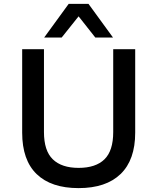

<svg xmlns="http://www.w3.org/2000/svg" viewBox="-20 -958 809 987"><path d="M384 9Q243 9 168.5 -63Q94 -135 94 -276V-705H206V-279Q206 -183 251.5 -139Q297 -95 384 -95Q472 -95 517 -139Q562 -183 562 -279V-705H675V-276Q675 -136 600 -63.5Q525 9 384 9ZM207 -765 333 -938H435L561 -765H470L384 -874L297 -765Z"/></svg>

Font: Nunito Sans 7pt SemiBold
Style: Regular
Weight: 600
Designer: Vernon Adams
Foundry: Vernon Adams
Version: Version 3.101;gftools[0.9.27]